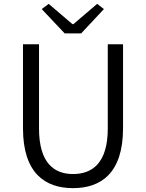

<svg xmlns="http://www.w3.org/2000/svg" viewBox="-20 -961 756 994"><path d="M358 13C502 13 617 -64 617 -297V-732H538V-296C538 -116 457 -60 358 -60C261 -60 182 -116 182 -296V-732H99V-297C99 -64 214 13 358 13ZM315 -788H400L518 -914L483 -941L360 -836H355L232 -941L196 -914Z"/></svg>

Font: Source Han Sans JP Normal
Style: Regular
Weight: 350
Designer: Ryoko NISHIZUKA 西塚涼子 (kana, bopomofo & ideographs); Paul D. Hunt (Latin, Greek & Cyrillic); Sandoll Communications 산돌커뮤니
Foundry: Adobe
Version: Version 2.002;hotconv 1.0.116;makeotfexe 2.5.65601